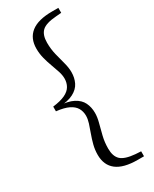

<svg xmlns="http://www.w3.org/2000/svg" viewBox="-240 -835 854 1065"><g transform="rotate(-30 187.0 -302.5)"><path d="M43.4 -287.3V-317.4Q93.4 -323.6 122.3 -337.4Q151.2 -351.3 163.5 -372.8Q175.9 -394.3 175.9 -421.4Q175.9 -442.9 168 -467.8Q160.1 -492.7 149.5 -520.6Q139 -548.5 131.1 -579.1Q123.2 -609.7 123.2 -641.9Q123.2 -708.2 167.5 -742.9Q211.9 -777.6 301.9 -777.6H341.9V-745.9L306.5 -742.9Q240.8 -738.1 215.8 -714.6Q190.9 -691.1 190.9 -641.1Q190.9 -600.8 199.9 -563.8Q208.9 -526.9 217.9 -494.1Q226.9 -461.2 226.9 -432.8Q226.9 -396.7 212.6 -367.3Q198.4 -337.8 163.6 -319.6Q128.8 -301.4 67.8 -298.9V-305.8Q128.8 -303.4 163.6 -285.1Q198.4 -266.9 212.6 -237.6Q226.9 -208.2 226.9 -171.9Q226.9 -143.7 217.9 -110.8Q208.9 -77.8 199.9 -40.5Q190.9 -3.1 190.9 37.4Q190.9 86.4 215.8 109.9Q240.8 133.4 306.5 139L341.9 141.2V172.9H301.9Q211.9 172.9 167.5 138.6Q123.2 104.3 123.2 37.9Q123.2 5.7 131.1 -24.8Q139 -55.4 149.5 -83.7Q160.1 -112 168 -137.2Q175.9 -162.4 175.9 -183.1Q175.9 -210.5 163.5 -232Q151.2 -253.5 122.3 -267.7Q93.4 -281.9 43.4 -287.3Z"/></g></svg>

Font: Noto Serif KR
Style: Regular
Weight: 200
Designer: Ryoko NISHIZUKA 西塚涼子 (kana & ideographs); Frank Grießhammer (Latin, Greek & Cyrillic); Wenlong ZHANG 张文龙 (bopomofo); San
Foundry: Adobe
Version: Version 2.001;hotconv 1.1.0;makeotfexe 2.6.0